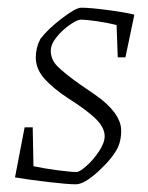

<svg xmlns="http://www.w3.org/2000/svg" viewBox="-20 -471 384 499"><path d="M328 -432H329L306 -322H286L283 -406Q259 -412 231 -416Q203 -420 190 -420Q181 -420 161.5 -406.5Q142 -393 127 -374.5Q112 -356 112 -339Q112 -316 129.5 -298.5Q147 -281 186 -253Q193 -248 226 -225.5Q259 -203 277 -179Q295 -155 295 -131Q295 -108 287 -89Q273 -60 236 -26Q199 8 177 8Q156 8 105 2Q54 -4 19 -10L44 -140H65L67 -39Q95 -33 129.5 -28.5Q164 -24 179 -24Q187 -24 205 -40Q223 -56 237.5 -78Q252 -100 252 -117Q252 -140 228 -163Q204 -186 158 -215Q117 -242 95 -267Q73 -292 73 -322Q73 -347 85 -370Q104 -395 140.5 -423Q177 -451 191 -451Q214 -451 259.5 -445Q305 -439 329 -433Z"/></svg>

Font: Grenze ExtraLight
Style: Italic
Weight: 275
Italic angle: -10°
Designer: Renata Polastri
Foundry: Omnibus-Type
Version: Version 1.002; ttfautohint (v1.8)